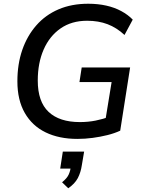

<svg xmlns="http://www.w3.org/2000/svg" viewBox="-20 -734 771 1027"><path d="M394 9Q296 9 224 -26Q152 -61 112.5 -130Q73 -199 73 -299Q73 -391 99 -466.5Q125 -542 174 -598Q223 -654 293 -684Q363 -714 452 -714Q504 -714 548.5 -704Q593 -694 629 -674.5Q665 -655 690 -629L646 -547Q604 -586 555.5 -604.5Q507 -623 446 -623Q363 -623 304 -582Q245 -541 213.5 -469Q182 -397 182 -303Q182 -190 240 -135.5Q298 -81 407 -81Q452 -81 491.5 -89Q531 -97 567 -110L539 -62L577 -295H405L417 -373H676L623 -35Q593 -21 555 -11.5Q517 -2 476 3.5Q435 9 394 9ZM345 273 312 241Q338 220 347 200.5Q356 181 360 155L381 168H302L316 77H430L418 148Q412 189 396 219Q380 249 345 273Z"/></svg>

Font: Nunito Sans 12pt SemiBold
Style: Italic
Weight: 600
Italic angle: -9°
Designer: Vernon Adams
Foundry: Vernon Adams
Version: Version 3.101;gftools[0.9.27]